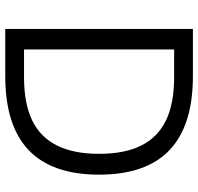

<svg xmlns="http://www.w3.org/2000/svg" viewBox="-32 -738 770 747"><g transform="rotate(90 353.5 -365.0)"><path d="M93 0V-730H277Q469 -730 564.5 -639Q660 -548 660 -365Q660 -182 564.5 -91Q469 0 277 0ZM281 -73Q383 -73 448.5 -104.5Q514 -136 546.5 -201Q579 -266 579 -365Q579 -465 546.5 -529.5Q514 -594 448.5 -625.5Q383 -657 281 -657H173V-73Z"/></g></svg>

Font: M PLUS 1 Thin
Style: Regular
Weight: 400
Version: Version 1.001